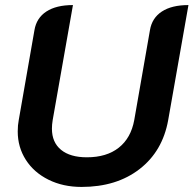

<svg xmlns="http://www.w3.org/2000/svg" viewBox="-20 -729 764 758"><path d="M50 -210Q50 -235 54 -255L116 -610Q124 -658 163 -683.5Q202 -709 268 -709L188 -255Q185 -237 185 -221Q185 -167 221 -137.5Q257 -108 323 -108Q401 -108 449 -146Q497 -184 510 -255L572 -610Q580 -658 619 -683.5Q658 -709 724 -709L644 -255Q622 -132 531 -61.5Q440 9 302 9Q229 9 171.5 -19.5Q114 -48 82 -98Q50 -148 50 -210Z"/></svg>

Font: K2D
Style: Bold Italic
Weight: 700
Italic angle: -10°
Designer: Katatrad Aksorn Co.,Ltd.
Foundry: Cadson Demak Co.,Ltd.
Version: Version 1.000; ttfautohint (v1.6)